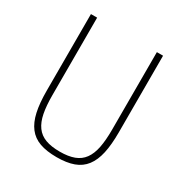

<svg xmlns="http://www.w3.org/2000/svg" viewBox="-165 -826 923 966"><g transform="rotate(30 296.5 -343.0)"><path d="M123 -698V-248Q123 -186 131.5 -143Q140 -100 160 -72.5Q180 -45 213.5 -32.5Q247 -20 297 -20Q346 -20 379.5 -32.5Q413 -45 433 -72.5Q453 -100 461.5 -143Q470 -186 470 -248V-698H506V-253Q506 -181 495 -131Q484 -81 459.5 -49Q435 -17 395 -2.5Q355 12 297 12Q238 12 198 -2.5Q158 -17 133.5 -49Q109 -81 98 -131Q87 -181 87 -253V-698Z"/></g></svg>

Font: IBM Plex Sans Cond ExtLt
Style: Regular
Weight: 200
Width: 3
Designer: Mike Abbink, Paul van der Laan, Pieter van Rosmalen
Foundry: Bold Monday
Version: Version 1.3